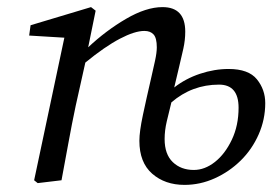

<svg xmlns="http://www.w3.org/2000/svg" viewBox="-20 -507 771 540"><path d="M86 8 76 0 161 -401 62 -407 66 -436 236 -487 249 -477 228 -374Q278 -421 334.5 -454Q391 -487 437 -487Q501 -487 501 -418Q501 -394 495.5 -369.5Q490 -345 484 -320L470 -261Q502 -286 542.5 -299.5Q583 -313 623 -313Q679 -313 702.5 -284Q726 -255 726 -217Q726 -171 707.5 -129Q689 -87 657 -55.5Q625 -24 584 -5.5Q543 13 499 13Q444 13 408 -18.5Q372 -50 372 -111Q372 -137 382 -184Q392 -231 405 -287Q411 -313 416 -336Q421 -359 421 -374Q421 -400 412 -410Q403 -420 386 -420Q359 -420 317 -398Q275 -376 220 -331L193 -210Q182 -158 172.5 -105.5Q163 -53 153 0ZM443 -116Q443 -73 466 -51Q489 -29 525 -29Q556 -29 584.5 -51.5Q613 -74 632 -114Q651 -154 651 -204Q651 -269 596 -269Q520 -269 462 -219Q455 -191 449 -165.5Q443 -140 443 -116Z"/></svg>

Font: Source Serif Pro
Style: Italic
Weight: 400
Italic angle: -12°
Designer: Frank Grießhammer
Foundry: Adobe Systems Incorporated
Version: Version 3.001;hotconv 1.0.111;makeotfexe 2.5.65597